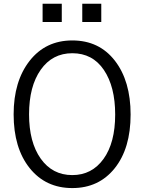

<svg xmlns="http://www.w3.org/2000/svg" viewBox="-20 -959 749 997"><path d="M50.8 0ZM50.8 -365.2Q50.8 -537.1 133.8 -643.1Q216.8 -749 355.5 -749Q495.1 -749 576.7 -643.6Q658.2 -538.1 658.2 -364.3Q658.2 -188.5 575.7 -85.4Q493.2 17.6 355.5 17.6Q216.8 17.6 133.8 -86.4Q50.8 -190.4 50.8 -365.2ZM130.9 -365.2Q130.9 -220.7 191.4 -135.3Q252 -49.8 355.5 -49.8Q457 -49.8 517.6 -133.8Q578.1 -217.8 578.1 -364.3Q578.1 -508.8 519.5 -595.7Q460.9 -682.6 355.5 -682.6Q252 -682.6 191.4 -596.7Q130.9 -510.7 130.9 -365.2ZM201.2 -844.7V-939.5H300.8V-844.7ZM407.2 -844.7V-939.5H505.9V-844.7Z"/></svg>

Font: Batunionen A1
Style: Regular
Weight: 400
Designer: HanYang I&C Co.,Ltd.
Foundry: HanYang I&C Co.,Ltd.
Version: Version 2.50; ttfautohint (v1.6)